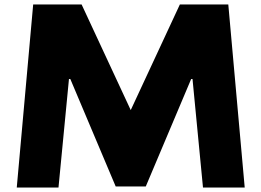

<svg xmlns="http://www.w3.org/2000/svg" viewBox="-20 -845 1178 865"><path d="M894.5 0H1082.5L1008.5 -825H790.4L569 -349L347.6 -825H129.5L55.5 0H243.5L290.7 -489H296.8L501.2 -5H636.8L841.2 -489H847.3Z"/></svg>

Font: Hussar
Style: BdSuprExt
Weight: 700
Foundry: Cannot Into Space Fonts
Version: Version 2.00